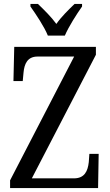

<svg xmlns="http://www.w3.org/2000/svg" viewBox="-20 -951 556 971"><path d="M222 -771H308C327 -816 368 -880 395 -918V-931H357C326 -901 290 -866 265 -830C239 -866 203 -901 172 -931H134V-918C161 -880 204 -816 222 -771ZM31 0H476L479 -173H432L429 -131C424 -86 408 -49 354 -49H141L465 -674V-714H52L48 -541H95L99 -584C103 -627 118 -665 170 -665H355L31 -39Z"/></svg>

Font: Noto Serif Lao Cond
Style: Regular
Weight: 400
Width: 3
Designer: Monotype Design Team
Foundry: Monotype Imaging Inc.
Version: Version 2.004